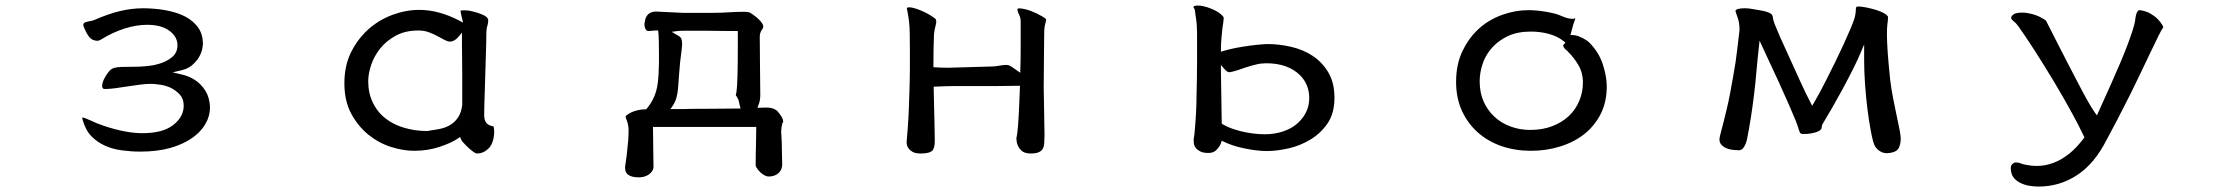

<svg xmlns="http://www.w3.org/2000/svg" viewBox="-20 -500 8040 692"><path d="M286.1 -393.6Q299.3 -362.3 315.9 -356Q321.8 -354 325 -353.5Q328.1 -353 330.6 -353Q337.4 -353 344.7 -357.9Q386.7 -383.8 429.2 -397.2Q471.7 -410.6 509.8 -410.6Q561 -410.6 589.8 -389.6Q619.6 -368.2 619.6 -336.9Q619.6 -311 601.6 -295.4Q577.6 -274.4 536.1 -265.6Q523.4 -263.2 503.7 -261.2Q483.9 -259.3 459.2 -259.3Q434.6 -259.3 418 -258.8Q401.4 -258.3 392.1 -255.4Q381.8 -252.4 375.5 -245.6Q369.1 -238.8 361.3 -226.3Q353.5 -213.9 350.8 -205.1Q348.1 -196.3 348.1 -190.2Q348.1 -184.1 350.6 -181.6Q353 -179.2 358.4 -179.2Q374.5 -179.2 395.8 -182.1Q417 -185.1 439.5 -188.5Q461.9 -191.9 483.6 -194.8Q505.4 -197.8 522.5 -197.8Q537.6 -197.8 558.1 -194.6Q578.6 -191.4 595.2 -183.6Q614.7 -173.8 628.4 -158.7Q642.1 -143.6 642.1 -119.1Q642.1 -78.6 603.5 -48.8Q565.9 -20 493.2 -20Q433.6 -20 354.5 -46.4Q329.1 -54.7 307.6 -65.4Q282.7 -76.7 276.4 -76.7Q276.4 -76.7 276.4 -76.7Q276.4 -72.8 278.3 -66.4Q289.1 -29.3 310.5 -7.8Q351.6 33.2 420.4 42Q453.6 46.4 485.4 46.4Q546.9 46.4 593.8 33.2Q659.7 14.2 697.3 -23.4Q710.9 -37.1 720.2 -53.2Q736.8 -81.1 736.8 -112.3Q736.8 -127.9 731.9 -146.5Q724.1 -173.8 702.6 -195.3Q675.3 -222.7 633.3 -231.9L602.1 -239.3L633.3 -246.6Q656.7 -252 671.4 -264.2Q693.8 -283.2 703.6 -306.6Q706.5 -314 707.8 -318.8Q709 -323.7 709.5 -326.7Q710 -329.6 710.2 -332Q710.4 -334.5 710.9 -336.9Q711.4 -341.3 711.4 -344.7Q710.4 -378.4 693.4 -401.9Q675.8 -425.8 646.5 -440.9Q603.5 -462.4 537.6 -468.3Q517.1 -470.2 496.1 -470.2Q455.1 -470.2 412.8 -460.2Q370.6 -450.2 319.3 -427.7Q311.5 -424.8 301.3 -423.3Q287.1 -420.9 283.2 -417Q280.3 -414.6 280.3 -411.6Q280.3 -404.8 286.1 -393.6Z M1672.4 -461.4Q1660.2 -462.9 1652.3 -462.9Q1644.5 -462.9 1640.1 -461.4V-458Q1641.1 -454.1 1641.1 -452.6Q1641.1 -451.2 1641.6 -450.7Q1642.1 -448.7 1642.6 -445.3Q1643.1 -441.9 1648.9 -418.5L1634.3 -426.3Q1560.5 -464.4 1491.2 -464.4Q1442.9 -464.4 1394 -446.3Q1337.9 -425.3 1296.4 -383.8Q1265.1 -352.5 1244.6 -310.5Q1221.2 -262.2 1221.2 -199.5Q1221.2 -136.7 1245.6 -90.8Q1270.5 -44.9 1307.1 -15.1Q1344.2 15.1 1388.4 29.3Q1432.6 43.5 1472.7 43.5Q1521.5 43.5 1563.7 29.5Q1606 15.6 1630.4 -1L1638.2 -6.3L1641.6 2Q1644.5 9.8 1660.2 24.9Q1672.9 38.1 1687 47.9Q1694.8 53.2 1699.2 53.2Q1722.7 53.2 1741 34.9Q1759.3 16.6 1761.2 -22.5Q1761.2 -32.7 1760.5 -37.6Q1759.8 -42.5 1757.8 -44.9Q1740.7 -47.4 1732.9 -57.1Q1725.1 -66.9 1725.1 -85Q1725.1 -110.4 1727.1 -167.5Q1731.9 -320.3 1732.4 -342.8Q1732.9 -365.2 1732.9 -380.4Q1732.9 -395.5 1736.3 -406.2Q1739.7 -417 1739.7 -426.8Q1739.7 -437 1724.1 -444.8Q1705.6 -454.1 1672.4 -461.4ZM1307.1 -207Q1307.1 -234.4 1317.9 -266.4Q1328.6 -298.3 1350.6 -325.7Q1373 -353.5 1407.2 -371.8Q1441.4 -390.1 1487.3 -390.1Q1509.3 -390.1 1526.9 -383.3Q1543.9 -377 1558.1 -369.1L1583.5 -355.5Q1593.8 -350.1 1601.6 -350.1Q1617.7 -350.1 1632.3 -367.2L1645 -382.3V-335Q1645 -319.3 1645.5 -292.5Q1646 -265.6 1646 -224.6V-121.6Q1642.6 -94.2 1630.9 -76.7Q1609.4 -43.9 1562 -34.7Q1541 -30.8 1520 -27.8H1519.5Q1475.6 -27.8 1436.5 -39.6Q1387.2 -54.2 1354.5 -86.4Q1335.4 -105.5 1323.7 -130.4Q1307.1 -164.6 1307.1 -207Z M2539.1 -453.6H2443.4Q2437 -453.6 2422.4 -454.6Q2407.7 -455.6 2391.6 -456.1Q2375.5 -456.5 2362.3 -457.5Q2349.1 -458.5 2344.7 -458.5Q2340.3 -458.5 2334.5 -457.5Q2322.8 -455.1 2315.4 -447.8Q2305.7 -438 2304.2 -421.4Q2302.7 -416.5 2302.7 -413.6Q2302.7 -396 2311.5 -389.6Q2314.5 -388.2 2319.3 -388.2Q2320.8 -388.2 2324.7 -388.7Q2335 -390.1 2345.7 -390.1H2352.1Q2354 -374.5 2354.5 -353.3Q2355 -332 2355 -308.3Q2355 -284.7 2355 -272.5Q2354 -226.1 2351.1 -203.1Q2346.7 -167.5 2333 -141.6Q2324.7 -125 2309.1 -106H2305.7Q2291 -106 2277.8 -102.5Q2256.3 -97.7 2241.7 -86.9Q2236.8 -83.5 2234.9 -81.1Q2234.9 -77.1 2235.8 -74.7Q2237.3 -69.8 2239.3 -65.4Q2242.2 -57.6 2243.9 -48.6Q2245.6 -39.6 2245.6 -28.3Q2245.6 -17.1 2244.9 -7.6Q2244.1 2 2244.1 6.8Q2241.2 40.5 2238.5 61.8Q2235.8 83 2232.9 100.6Q2232.9 103 2232.9 105Q2232.9 119.1 2240.7 127L2242.7 128.9Q2255.4 139.2 2282.2 139.2Q2309.1 139.2 2325.7 122.6Q2335.4 112.8 2335.4 100.6Q2335.4 96.7 2335 80.1Q2334.5 63.5 2334.5 42.5Q2334.5 21.5 2334 0Q2333.5 -21.5 2333.5 -35.2V-42.5H2705.6V-35.2Q2705.6 -3.9 2704.6 25.9Q2703.6 55.7 2703.6 96.7Q2704.1 100.6 2708.5 106.9Q2719.7 123.5 2736.3 132.3Q2744.1 136.2 2749.5 136.2Q2754.9 136.2 2760 135.5Q2765.1 134.8 2769.5 133.3Q2780.3 129.4 2787.6 122.1Q2799.3 110.4 2799.3 90.8Q2799.3 85 2798.8 75.2Q2798.3 65.4 2798.3 54.2Q2798.3 43 2797.9 32.2Q2797.4 21.5 2797.4 10.5Q2797.4 -0.5 2796.4 -10.5Q2795.4 -20.5 2795.4 -23.4Q2795.4 -26.4 2795.9 -30.8Q2795.9 -41 2799.8 -56.2L2800.8 -57.1Q2802.7 -59.6 2802.7 -62.5Q2802.7 -67.4 2800 -73.2Q2797.4 -79.1 2793.7 -84.2Q2790 -89.4 2788.1 -91.8Q2782.2 -100.6 2774.4 -105Q2761.2 -112.3 2744.1 -112.3Q2742.2 -112.3 2738.8 -112.3Q2730.5 -111.8 2720.7 -111.8H2710L2713.9 -122.1Q2720.2 -137.2 2720.2 -158.2Q2720.2 -187.5 2719.7 -210.4Q2719.2 -233.4 2719.2 -256.8Q2719.2 -280.3 2718.8 -306.6Q2718.3 -333 2718.3 -367.2Q2718.3 -382.3 2726.1 -392.6Q2731 -398.9 2731 -404.3Q2731 -412.6 2719.2 -425.8Q2709.5 -436.5 2692.9 -448.2Q2684.6 -454.1 2679.7 -455.6Q2670.9 -457.5 2665 -457.5Q2636.2 -457.5 2615.7 -456.1Q2581.5 -453.6 2539.1 -453.6ZM2437 -322.3Q2438.5 -333.5 2438.5 -339.4Q2438.5 -345.2 2438 -349.1Q2437 -361.3 2431.2 -366.7Q2430.2 -368.2 2428.7 -368.7L2400.9 -385.3L2421.9 -388.2Q2430.2 -389.2 2447.8 -389.2H2527.8Q2550.8 -389.2 2566.9 -388.7Q2593.8 -388.2 2610.4 -388.2H2639.2V-325.7Q2639.2 -202.6 2634.3 -168Q2633.3 -161.6 2631.8 -156.7Q2633.3 -154.8 2635.3 -152.1Q2637.2 -149.4 2641.6 -140.1L2648.9 -108.9H2639.6Q2617.2 -108.9 2586.9 -108.4Q2556.6 -107.9 2524.4 -107.9Q2492.2 -107.9 2472.2 -107.7Q2452.1 -107.4 2442.9 -106.9Q2424.3 -106.9 2410.2 -106.9H2396.5L2404.3 -118.2Q2415 -134.8 2418.5 -149.9Q2422.4 -165 2423.8 -181.6Q2426.3 -208.5 2428.2 -240.7Q2430.2 -272.9 2437 -322.3Z M3741.7 -185.5 3742.7 -304.2Q3742.7 -333 3743.2 -356.4Q3743.7 -379.9 3743.7 -391.6V-392.1Q3744.6 -406.7 3748 -417Q3750 -424.8 3750.5 -430.7Q3747.6 -434.1 3735.4 -441.4Q3717.3 -452.1 3695.8 -460.4Q3674.3 -468.3 3656.7 -469.7Q3655.3 -469.7 3652.1 -469.7Q3648.9 -469.7 3647.9 -468.8Q3647 -467.8 3647 -466.3Q3647 -464.8 3647.5 -462.4Q3648.4 -455.6 3653.6 -445.6Q3658.7 -435.5 3658.7 -422.9V-328.6Q3658.7 -287.1 3657.2 -237.8Q3632.8 -255.4 3627 -258.8Q3621.1 -262.2 3618.2 -263.7Q3611.8 -266.1 3607.4 -266.1Q3603 -266.1 3599.1 -265.6Q3591.3 -265.1 3577.9 -262.7Q3564.5 -260.3 3552.7 -260.3L3413.6 -256.3Q3404.3 -255.9 3395.5 -255.9Q3369.1 -255.9 3344.2 -257.8V-264.6Q3344.2 -326.2 3346.2 -375.5V-376Q3348.1 -393.1 3351.3 -404.8Q3354.5 -416.5 3354.5 -421.1Q3354.5 -425.8 3353 -429.7Q3352.1 -432.6 3339.4 -440.9Q3318.8 -454.6 3293.5 -464.4Q3270 -473.6 3256.8 -473.6Q3252.4 -473.6 3249.5 -472.2Q3248.5 -471.7 3248.5 -469.7Q3248.5 -467.8 3249.5 -464.4Q3258.3 -422.9 3258.8 -382.3Q3260.7 -234.4 3257.3 -158.7Q3256.3 -135.3 3255.9 -116.2Q3254.9 -82.5 3252 -43L3248.5 1.5Q3247.6 5.9 3247.6 10Q3247.6 14.2 3248 18.1Q3250.5 37.1 3270 47.9Q3280.3 53.2 3297.9 53.2Q3320.8 53.2 3333 47.9Q3336.9 45.9 3339.8 43.5Q3349.1 34.2 3349.1 7.8Q3349.1 -5.4 3348.1 -55.9Q3347.2 -106.4 3346.2 -132.8Q3345.2 -159.2 3345.2 -180.7V-187.5Q3392.6 -189.9 3428.2 -189.9H3576.2Q3614.3 -189.9 3656.2 -190.9Q3654.8 -159.7 3653.8 -131.8Q3649.9 -26.9 3643.1 -2Q3643.1 2.9 3644.5 12Q3646 21 3651.4 30.3Q3656.7 39.6 3667 46.9Q3677.2 53.2 3695.8 53.2Q3714.4 53.2 3724.6 48.3Q3733.9 43.9 3738.3 36.1Q3742.7 28.3 3743.7 15.4Q3744.6 2.4 3744.6 -13.2Q3744.6 -28.8 3743.2 -98.9Q3741.7 -168.9 3741.7 -185.5Z M4282.2 1.5 4282.7 16.6Q4286.1 36.1 4306.2 45.9Q4316.9 51.3 4335.4 51.3Q4354 51.3 4364.7 40Q4376.5 27.3 4380.9 15.1L4383.3 7.3L4390.6 10.7Q4423.8 26.4 4461.9 34.2Q4510.3 44.4 4545.7 44.4Q4581.1 44.4 4623.5 34.9Q4666 25.4 4703.1 2.9Q4739.7 -19 4765.1 -55.7Q4789.6 -92.3 4789.6 -147.2Q4789.6 -202.1 4767.6 -238.8Q4745.6 -275.9 4711.2 -298.6Q4676.8 -321.3 4633.3 -331.3Q4589.8 -341.3 4546.9 -341.3Q4507.8 -339.4 4461.4 -332Q4420.9 -325.7 4389.6 -316.4L4380.4 -313.5V-323.2Q4380.4 -343.3 4382.8 -368.9Q4385.3 -394.5 4386.5 -404.1Q4387.7 -413.6 4388.7 -417.5Q4390.6 -434.6 4390.6 -434.6Q4390.6 -439 4384.3 -444.8Q4371.1 -458.5 4344.2 -469.2Q4316.9 -480 4297.4 -480Q4285.6 -480 4281.7 -476.1Q4281.2 -476.1 4281.2 -475.8Q4281.2 -475.6 4281.5 -475.1Q4281.7 -474.6 4281.7 -473.6Q4282.7 -471.2 4286.1 -465.3Q4288.6 -449.2 4290.5 -434.6Q4294.4 -409.7 4294.4 -377.9V-279.3Q4294.4 -221.7 4292.5 -156.2Q4292.5 -101.1 4286.1 -28.8Q4284.7 -11.7 4282.7 -2.4Q4282.2 -2.4 4282.2 1.5ZM4543.9 -272Q4622.1 -272 4666 -228.5Q4698.7 -195.3 4698.7 -146.5Q4698.7 -104.5 4671.9 -71.8Q4646.5 -40 4603 -25.9Q4573.2 -16.1 4538.1 -16.1Q4497.6 -16.1 4452.6 -26.9Q4410.2 -37.6 4386.7 -52.2L4383.3 -54.7V-58.6Q4383.3 -82.5 4381.8 -156.5Q4380.4 -230.5 4380.4 -246.1V-265.6Q4394.5 -249 4396 -248Q4404.3 -239.7 4411.1 -239.7Q4412.1 -239.7 4412.6 -239.7Q4427.7 -242.7 4443.1 -247.8Q4458.5 -252.9 4470.7 -257.3Q4491.2 -263.7 4508.3 -267.8Q4525.4 -272 4543.9 -272Z M5488.3 -463.4Q5441.9 -463.4 5395 -446.8Q5339.8 -427.2 5300.3 -387.2Q5271 -357.9 5251.5 -316.9Q5228 -269 5228 -205.1Q5228 -146 5249.3 -100.1Q5270.5 -54.2 5307.1 -22Q5343.8 10.3 5392.6 26.9Q5441.4 43.5 5497.6 43.5Q5553.7 43.5 5603.5 27.8Q5706.1 -4.4 5749.5 -89.8Q5771 -132.8 5771 -188.5Q5771 -224.6 5756.8 -268.1Q5742.7 -311.5 5708.5 -346.2Q5707 -348.1 5703.1 -351.1Q5699.2 -354 5696.8 -355.5Q5684.6 -363.8 5667.5 -370.1Q5657.7 -373.5 5649.4 -373.5H5640.1Q5647.5 -402.3 5650.4 -411.6Q5655.8 -425.8 5657.7 -432.6L5657.2 -433.6Q5656.7 -433.6 5655.8 -433.6Q5652.8 -432.1 5647.9 -432.1Q5643.1 -432.1 5635.7 -433.3Q5628.4 -434.6 5621.6 -437Q5614.7 -439.5 5608.6 -442.1Q5602.5 -444.8 5599.1 -446Q5595.7 -447.3 5592 -448.5Q5588.4 -449.7 5584.5 -450.7Q5580.6 -451.7 5576.4 -452.6Q5572.3 -453.6 5567.9 -454.6Q5559.1 -456.5 5549.8 -458Q5516.1 -463.4 5488.3 -463.4ZM5495.1 -31.7Q5458.5 -31.7 5425.8 -43.5Q5389.2 -56.2 5362.3 -83Q5340.8 -104.5 5327.6 -133.3Q5313 -165.5 5313 -207Q5313 -238.3 5323.7 -270Q5335.9 -306.6 5364.3 -335Q5385.3 -356 5415 -370.1Q5449.7 -386.2 5498 -386.2Q5531.2 -386.2 5562.7 -377.7Q5594.2 -369.1 5615.7 -351.6L5622.1 -346.2L5616.7 -340.3Q5613.8 -337.4 5613.8 -335.9Q5613.8 -333 5616.5 -329.1Q5619.1 -325.2 5620.6 -323.7Q5622.1 -322.3 5622.6 -321.8Q5623.5 -321.3 5625.5 -319.3Q5629.9 -315.9 5632.3 -312.5Q5651.4 -294.4 5668.2 -266.4Q5685.1 -238.3 5685.1 -202.1Q5685.1 -185.5 5681.9 -169.2Q5678.7 -152.8 5672.4 -137.7Q5659.7 -106 5635 -82.5Q5610.4 -59.1 5575 -45.4Q5539.6 -31.7 5495.1 -31.7Z M6792.5 -212.9Q6780.8 -323.7 6780.8 -376Q6780.8 -402.8 6782.7 -414.6Q6784.7 -426.3 6784.7 -438.5Q6784.7 -440.4 6783.4 -441.9Q6782.2 -443.4 6780.8 -444.8Q6776.9 -449.2 6767.1 -454.1Q6746.6 -464.8 6706.5 -473.1Q6687.5 -476.6 6678.7 -476.6Q6671.9 -476.6 6670.4 -474.6Q6668.5 -470.7 6668.5 -460.9Q6668.5 -451.2 6664.1 -434.6Q6654.8 -405.8 6624.5 -339.8Q6596.2 -278.3 6560.5 -208.5Q6537.6 -163.6 6518.1 -129.9L6511.2 -118.7L6505.4 -130.4Q6488.3 -162.6 6467.3 -209.2Q6446.3 -255.9 6426.3 -299.3Q6406.2 -342.8 6395.5 -367.2Q6377.9 -408.2 6376 -413.6Q6370.6 -428.2 6369.6 -437.5Q6369.1 -444.3 6364.7 -448.7Q6357.9 -455.6 6334 -460.9Q6323.7 -462.9 6309.1 -465.3Q6284.7 -470.2 6268.6 -470.2Q6248 -470.2 6239.3 -465.8Q6234.9 -463.4 6234.9 -460Q6234.9 -460 6236.6 -454.6Q6238.3 -449.2 6242.4 -437.7Q6246.6 -426.3 6248 -415.5Q6249.5 -404.8 6249.5 -391.6V-391.1Q6242.2 -327.6 6240.2 -313.2Q6238.3 -298.8 6235.4 -276.9Q6228 -230.5 6215.3 -162.1Q6209.5 -131.3 6202.6 -103.5Q6192.9 -62.5 6185.1 -33.7Q6177.2 -4.9 6177.2 2Q6177.2 13.7 6183.6 21Q6198.2 37.1 6224.6 40Q6237.8 41.5 6248 41.5Q6260.3 41.5 6269 23.9Q6272.9 16.1 6275.9 4.9Q6291.5 -72.3 6302.2 -161.6Q6307.1 -202.1 6310.5 -242.9Q6314 -283.7 6321.8 -353.5Q6342.8 -307.6 6358.4 -274.4Q6374 -241.2 6391.1 -204.1Q6431.6 -115.2 6453.1 -62.5Q6459 -47.4 6460.7 -41Q6462.4 -34.7 6463.4 -32.2Q6466.8 -21 6470.7 -18.6Q6473.6 -17.1 6480.7 -17.1Q6487.8 -17.1 6495.1 -17.6Q6520 -20 6534.7 -27.3Q6541.5 -30.8 6544.4 -35.6L6545.9 -40.5Q6545.9 -41.5 6545.9 -43.5Q6545.9 -47.9 6549.3 -53.7Q6582 -107.4 6620.1 -177.2Q6665.5 -261.2 6684.6 -306.6L6698.7 -339.8V-281.2Q6698.7 -240.7 6702.1 -193.8Q6709 -100.1 6722.7 -28.3Q6730.5 14.6 6737.8 26.9Q6743.7 36.6 6753.4 43.5Q6766.1 52.2 6780.3 52.2Q6808.1 50.8 6818.4 40L6820.8 37.6Q6830.6 23.9 6830.6 -3.4Q6829.6 -16.6 6825.2 -38.3Q6820.8 -60.1 6814.9 -87.9Q6809.1 -115.7 6802.7 -147.7Q6796.4 -179.7 6792.5 -212.9Z M7291.5 -452.1Q7279.8 -454.6 7269.5 -454.6Q7259.3 -454.6 7253.4 -453.6Q7247.6 -452.6 7245.1 -451.9Q7242.7 -451.2 7240.7 -450.2Q7232.4 -446.3 7229 -438.5Q7228.5 -437.5 7228.5 -437Q7228.5 -430.7 7234.9 -425.8Q7247.1 -416 7254.9 -404.8Q7308.6 -329.1 7385.3 -201.7Q7418.5 -146 7446.3 -95.2Q7474.1 -44.4 7492.7 -4.9Q7473.1 21.5 7452.6 41Q7432.1 60.5 7407.2 74.7Q7382.3 88.9 7352.1 95.2Q7336.4 98.1 7320.3 98.1Q7301.3 98.1 7280.3 93.8Q7270 91.8 7264.6 89.4Q7255.4 85.4 7245.1 85.4Q7238.8 85.4 7231.9 92.3Q7227.1 97.2 7227.1 106.4Q7227.1 130.4 7242.7 146Q7251 154.3 7261.7 159.2Q7277.3 167 7295.2 169.7Q7313 172.4 7327.1 172.4Q7403.3 172.4 7465.8 131.3Q7528.3 90.8 7571.8 5.4Q7607.4 -59.6 7657.2 -158.7Q7678.2 -200.7 7696.5 -239.5Q7714.8 -278.3 7729.5 -308.8Q7744.1 -339.4 7751.5 -354Q7762.7 -377.9 7765.1 -381.3Q7768.1 -388.7 7773.4 -396Q7776.4 -400.4 7776.9 -402.3Q7775.9 -405.8 7772.5 -411.1Q7766.6 -421.4 7756.1 -431.9Q7745.6 -442.4 7729.5 -451.7Q7713.4 -460.4 7692.9 -463.4Q7687 -463.4 7685.1 -460.4Q7678.2 -451.2 7676.3 -433.1Q7674.8 -420.4 7672.4 -411.9Q7669.9 -403.3 7667 -392.6Q7651.4 -343.8 7623.5 -277.3Q7596.7 -213.9 7537.6 -84L7530.3 -94.2Q7520 -108.4 7503.9 -137Q7487.8 -165.5 7469.7 -200.7Q7451.7 -235.8 7432.1 -272.9Q7412.6 -310.1 7396.5 -342.3Q7360.8 -413.6 7354.5 -424.8Q7349.1 -430.7 7331.1 -439.5Q7313 -448.2 7291.5 -452.1Z"/></svg>

Font: Bakudai
Style: ExtraLight
Weight: 200
Version: Version 1.48